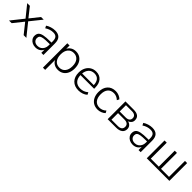

<svg xmlns="http://www.w3.org/2000/svg" viewBox="390 -2008 3702 3702"><g transform="rotate(45 2241.0 -157.0)"><path d="M26 0 226 -251 37 -485H110L262 -293L415 -485H487L298 -250L499 0H425L262 -205L98 0Z M752 8Q703 8 664.5 -11Q626 -30 603.5 -63Q581 -96 581 -137Q581 -191 608 -221.5Q635 -252 699 -265Q763 -278 875 -278H906V-314Q906 -381 879 -411.5Q852 -442 793 -442Q749 -442 708.5 -429Q668 -416 625 -388L601 -435Q639 -462 691 -478Q743 -494 792 -494Q880 -494 922.5 -449Q965 -404 965 -311V0H907V-87Q887 -42 846.5 -17Q806 8 752 8ZM760 -41Q803 -41 835.5 -61.5Q868 -82 887 -118Q906 -154 906 -200V-233H876Q786 -233 735.5 -225Q685 -217 665 -197Q645 -177 645 -142Q645 -97 676 -69Q707 -41 760 -41Z M1131 180V-485H1192V-394Q1214 -440 1258.5 -467Q1303 -494 1362 -494Q1427 -494 1475.5 -463Q1524 -432 1550.5 -376Q1577 -320 1577 -243Q1577 -166 1550.5 -109.5Q1524 -53 1475.5 -22.5Q1427 8 1362 8Q1303 8 1258.5 -18Q1214 -44 1192 -90V180ZM1353 -43Q1427 -43 1471 -95.5Q1515 -148 1515 -243Q1515 -338 1471 -390Q1427 -442 1353 -442Q1279 -442 1235 -390Q1191 -338 1191 -243Q1191 -148 1235 -95.5Q1279 -43 1353 -43Z M1925 8Q1813 8 1748.5 -58.5Q1684 -125 1684 -241Q1684 -316 1713 -373Q1742 -430 1793.5 -462Q1845 -494 1912 -494Q2009 -494 2063 -431Q2117 -368 2117 -258V-230H1744Q1747 -140 1793.5 -91.5Q1840 -43 1923 -43Q1968 -43 2007.5 -57Q2047 -71 2085 -104L2109 -58Q2077 -27 2027 -9.5Q1977 8 1925 8ZM1913 -445Q1837 -445 1794.5 -397.5Q1752 -350 1745 -275H2062Q2060 -355 2022 -400Q1984 -445 1913 -445Z M2447 8Q2376 8 2325 -23.5Q2274 -55 2246.5 -112.5Q2219 -170 2219 -246Q2219 -361 2279.5 -427.5Q2340 -494 2447 -494Q2491 -494 2534 -477Q2577 -460 2606 -430L2582 -384Q2551 -414 2516 -427.5Q2481 -441 2449 -441Q2368 -441 2324.5 -390Q2281 -339 2281 -245Q2281 -151 2324.5 -97.5Q2368 -44 2449 -44Q2481 -44 2516 -57.5Q2551 -71 2582 -101L2606 -55Q2577 -26 2533.5 -9Q2490 8 2447 8Z M2716 0V-485H2941Q3104 -485 3104 -357Q3104 -319 3082.5 -290.5Q3061 -262 3024 -249Q3068 -239 3094 -208Q3120 -177 3120 -133Q3120 -71 3075 -35.5Q3030 0 2949 0ZM2775 -269H2941Q2990 -269 3017.5 -291.5Q3045 -314 3045 -355Q3045 -395 3017.5 -417.5Q2990 -440 2941 -440H2775ZM2775 -45H2949Q3003 -45 3031.5 -68Q3060 -91 3060 -135Q3060 -178 3031.5 -201Q3003 -224 2949 -224H2775Z M3403 8Q3354 8 3315.5 -11Q3277 -30 3254.5 -63Q3232 -96 3232 -137Q3232 -191 3259 -221.5Q3286 -252 3350 -265Q3414 -278 3526 -278H3557V-314Q3557 -381 3530 -411.5Q3503 -442 3444 -442Q3400 -442 3359.5 -429Q3319 -416 3276 -388L3252 -435Q3290 -462 3342 -478Q3394 -494 3443 -494Q3531 -494 3573.5 -449Q3616 -404 3616 -311V0H3558V-87Q3538 -42 3497.5 -17Q3457 8 3403 8ZM3411 -41Q3454 -41 3486.5 -61.5Q3519 -82 3538 -118Q3557 -154 3557 -200V-233H3527Q3437 -233 3386.5 -225Q3336 -217 3316 -197Q3296 -177 3296 -142Q3296 -97 3327 -69Q3358 -41 3411 -41Z M3782 0V-485H3842V-50H4060V-485H4120V-50H4339V-485H4398V0Z"/></g></svg>

Font: Nunito Sans Light
Style: Regular
Weight: 300
Designer: Vernon Adams
Foundry: Vernon Adams
Version: Version 3.101; ttfautohint (v1.8.4.7-5d5b);gftools[0.9.27]